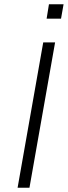

<svg xmlns="http://www.w3.org/2000/svg" viewBox="-20 -886 320 906"><path d="M63 0 184 -686H240L119 0ZM200 -798 211 -866H280L268 -798Z"/></svg>

Font: Archivo SemiExpanded Thin
Style: Italic
Weight: 250
Width: 6
Italic angle: -10°
Designer: Hector Gatti
Foundry: Omnibus-Type
Version: Version 2.001